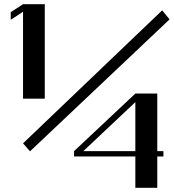

<svg xmlns="http://www.w3.org/2000/svg" viewBox="-20 -812 831 915"><path d="M625 -325.2 377 -91.8H625ZM729.5 -366.2V-91.8H758.8V-66.4H729.5V83H625V-66.4H333V-91.8L625 -366.2ZM193.4 -792V-341.8H89.8V-755.9L31.2 -717.8V-753.9L89.8 -792ZM89.8 -128.9 752.9 -762.7 788.1 -719.7 123 -90.8Z"/></svg>

Font: okolaks
Style: Bold
Weight: 600
Width: 8
Version: Version 000.6.0